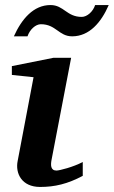

<svg xmlns="http://www.w3.org/2000/svg" viewBox="-20 -729 451 761"><path d="M308 -32V-87C271 -67 215 -53 204 -53C180 -53 180 -75 185 -99L262 -500H192L27 -467V-432L113 -423L50 -91C40 -42 66 12 139 12C197 12 248 0 308 -32ZM411 -709H357C349 -683 325 -662 304 -662C244 -662 233 -709 180 -709C113 -709 66 -654 35 -585H89C98 -612 121 -633 142 -633C202 -633 213 -585 266 -585C334 -585 381 -640 411 -709Z"/></svg>

Font: Veleka
Style: Bold Italic
Weight: 700
Italic angle: -12°
Designer: Stefan Peev, Context Ltd, 2016; SIL International, 1997-2014.
Foundry: Stefan Peev, Context Ltd, 2016
Version: Version 5.000